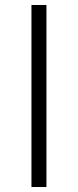

<svg xmlns="http://www.w3.org/2000/svg" viewBox="-20 -749 312 769"><path d="M106 0H166V-729H106Z"/></svg>

Font: Spoqa Han Sans Neo Light
Style: Regular
Weight: 300
Designer: [Spoqa Han Sans Neo] Dong-huui Kim  Younghwa Kang  Yujin Lee  [Noto Sans] Ryoko NISHIZUKA  (kana & ideographs); Paul D. 
Foundry: Spoqa (http://www.spoqa-han-sans.com)
Version: Version 1.000